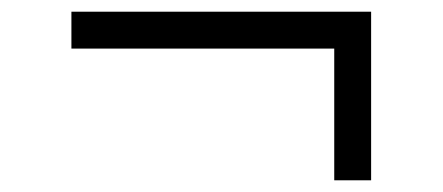

<svg xmlns="http://www.w3.org/2000/svg" viewBox="-20 -466 756 328"><path d="M551 -158H614V-446H102V-383H551Z"/></svg>

Font: Spartan
Style: Regular
Weight: 400
Designer: Matt Bailey, Mirko Velimirovic
Foundry: Matt Bailey
Version: Version 1.003; ttfautohint (v1.8.3)